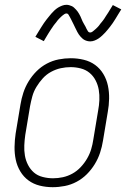

<svg xmlns="http://www.w3.org/2000/svg" viewBox="-20 -770 540 798"><path d="M199 8Q171 8 145 1.5Q119 -5 98.5 -20Q78 -35 64.5 -57.5Q51 -80 45.5 -106Q40 -132 40.5 -160Q41 -188 45 -215L65 -335Q69 -360 77 -384.5Q85 -409 99 -432Q113 -455 132 -474Q151 -493 174.5 -505.5Q198 -518 223.5 -523Q249 -528 274 -528Q302 -528 328.5 -521.5Q355 -515 375.5 -500Q396 -485 409.5 -462.5Q423 -440 428.5 -414Q434 -388 433.5 -360Q433 -332 428 -305L408 -185Q404 -160 396 -135.5Q388 -111 374 -88Q360 -65 341 -46Q322 -27 298.5 -14.5Q275 -2 249.5 3Q224 8 199 8ZM200 -29Q221 -29 241.5 -33.5Q262 -38 281 -48.5Q300 -59 315.5 -75.5Q331 -92 342 -111Q353 -130 359 -150Q365 -170 368 -191L388 -311Q392 -332 393 -354Q394 -376 390.5 -396.5Q387 -417 377.5 -435.5Q368 -454 352.5 -467Q337 -480 316 -485.5Q295 -491 274 -491Q253 -491 232.5 -486.5Q212 -482 192.5 -471.5Q173 -461 158 -444.5Q143 -428 131.5 -409Q120 -390 114.5 -370Q109 -350 105 -329L85 -209Q82 -188 81 -166Q80 -144 83.5 -123.5Q87 -103 96.5 -84.5Q106 -66 121 -53Q136 -40 157.5 -34.5Q179 -29 200 -29ZM355 -598Q349 -598 343 -599.5Q337 -601 332 -603.5Q327 -606 322.5 -610Q318 -614 314.5 -618Q311 -622 307.5 -627Q304 -632 301.5 -637Q299 -642 296.5 -647Q294 -652 291.5 -657Q289 -662 286.5 -667.5Q284 -673 281 -678.5Q278 -684 275.5 -689.5Q273 -695 270.5 -699Q268 -703 265 -708.5Q262 -714 256 -714Q252 -714 248 -711.5Q244 -709 241 -706.5Q238 -704 234 -700.5Q230 -697 225.5 -692Q221 -687 220 -686Q219 -685 217 -682Q215 -679 212.5 -676Q210 -673 207.5 -670Q205 -667 202.5 -663.5Q200 -660 197.5 -656Q195 -652 192 -648Q189 -644 186.5 -639.5Q184 -635 180.5 -630Q177 -625 174.5 -620Q172 -615 168.5 -610Q165 -605 162 -599L127 -617Q134 -629 140 -638.5Q146 -648 151.5 -657Q157 -666 162.5 -674Q168 -682 173.5 -689Q179 -696 184 -702Q189 -708 193.5 -713.5Q198 -719 206 -726.5Q214 -734 221.5 -738.5Q229 -743 238 -746.5Q247 -750 256 -750Q262 -750 267.5 -748.5Q273 -747 278.5 -744.5Q284 -742 288 -738Q292 -734 296 -730Q300 -726 303 -721.5Q306 -717 309 -712Q312 -707 314.5 -701.5Q317 -696 319 -691Q321 -686 323.5 -680.5Q326 -675 329.5 -669.5Q333 -664 335.5 -659Q338 -654 340 -649.5Q342 -645 345.5 -640Q349 -635 355 -635Q359 -635 363 -637.5Q367 -640 369.5 -642.5Q372 -645 376.5 -648.5Q381 -652 385 -656.5Q389 -661 390.5 -662.5Q392 -664 393.5 -666.5Q395 -669 397.5 -672Q400 -675 403 -678.5Q406 -682 408.5 -685.5Q411 -689 413.5 -692.5Q416 -696 418.5 -700.5Q421 -705 424 -709Q427 -713 430 -718Q433 -723 436 -728Q439 -733 442.5 -738.5Q446 -744 449 -749L484 -731Q477 -720 471 -710Q465 -700 459.5 -691Q454 -682 448.5 -674Q443 -666 437.5 -659Q432 -652 427 -646Q422 -640 417.5 -635Q413 -630 405 -622.5Q397 -615 389.5 -610Q382 -605 373 -601.5Q364 -598 355 -598Z"/></svg>

Font: Iosevka Curly Slab Extralight
Style: Italic
Weight: 200
Italic angle: -9°
Monospace: yes
Designer: Belleve Invis
Foundry: Belleve Invis
Version: Version 22.1.2; ttfautohint (v1.8.4)